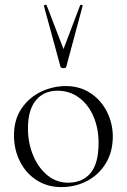

<svg xmlns="http://www.w3.org/2000/svg" viewBox="-20 -750 517 783"><path d="M37 -198Q37 -263 68.5 -308.5Q100 -354 148.5 -376.5Q197 -399 248 -399Q306 -399 349.5 -370Q393 -341 416.5 -293.5Q440 -246 440 -193Q440 -131 411.5 -84Q383 -37 335 -12Q287 13 230 13Q173 13 129 -15.5Q85 -44 61 -92.5Q37 -141 37 -198ZM382 -167Q382 -227 361 -275.5Q340 -324 302 -352Q264 -380 215 -380Q158 -380 126 -340.5Q94 -301 94 -227Q94 -167 115 -116.5Q136 -66 173 -35.5Q210 -5 258 -5Q316 -5 349 -44Q382 -83 382 -167ZM170 -729 239 -550 307 -729Q308 -731 313 -730Q318 -729 317 -726L250 -477Q248 -472 239 -472Q230 -472 227 -477L159 -726Q158 -729 163.5 -730Q169 -731 170 -729Z"/></svg>

Font: Cormorant Infant Light
Style: Regular
Weight: 300
Designer: Christian Thalmann (Catharsis Fonts)
Version: Version 3.000